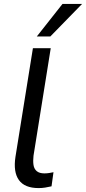

<svg xmlns="http://www.w3.org/2000/svg" viewBox="-20 -951 439 980"><path d="M177 9Q106 9 76.5 -32Q47 -73 59 -151L148 -705H239L151 -156Q148 -129 151 -109Q154 -89 167.5 -77.5Q181 -66 207 -66Q219 -66 231.5 -68Q244 -70 253 -72L243 0Q226 4 210 6.5Q194 9 177 9ZM168 -765 299 -931H399L237 -765Z"/></svg>

Font: Nunito Sans 10pt SemiCondensed Medium
Style: Italic
Weight: 500
Width: 4
Italic angle: -9°
Designer: Vernon Adams
Foundry: Vernon Adams
Version: Version 3.101;gftools[0.9.27]